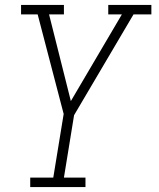

<svg xmlns="http://www.w3.org/2000/svg" viewBox="-20 -550 640 775"><path d="M102 205V167H195L237 -90L132 -492H65V-530H238V-492H178L266 -142L472 -492H417V-530H591V-492H519L279 -85L238 167H325V205Z"/></svg>

Font: Iosevka Slab XLtEx
Style: Italic
Weight: 200
Width: 7
Italic angle: -9°
Monospace: yes
Designer: Belleve Invis
Foundry: Belleve Invis
Version: Version 11.1.0; ttfautohint (v1.8.3)